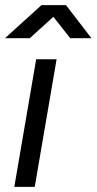

<svg xmlns="http://www.w3.org/2000/svg" viewBox="-23 -732 378 752"><path d="M118.7 -500H198.7L113 0H33ZM139.5 -712H234.5V-710.3L93.8 -582.5H-3.3ZM150.5 -711.2 152.2 -712H235.5L335 -582.5H252Z"/></svg>

Font: Oak Sans Light Italic
Style: Regular
Weight: 400
Italic angle: -9.5°
Foundry: Erik Kennedy, Walven
Version: Version 1.000;Glyphs 3.1.2 (3151)